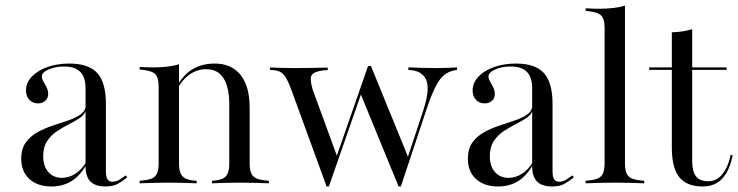

<svg xmlns="http://www.w3.org/2000/svg" viewBox="-20 -653 2630 684"><path d="M284.7 -206.5V-338.7Q284.7 -378.2 265.7 -397.2Q246.8 -416.1 208.9 -416.1Q177.4 -416.1 153.2 -405.6Q129 -395.2 129 -380.6Q129 -372.6 134.7 -362.9Q140.3 -353.2 146 -341.9Q151.6 -330.6 151.6 -317.7Q151.6 -303.2 141.5 -294Q131.5 -284.7 115.3 -284.7Q96.8 -284.7 84.7 -297.2Q72.6 -309.7 72.6 -330.6Q72.6 -358.1 93.1 -379.8Q113.7 -401.6 148.8 -414.1Q183.9 -426.6 226.6 -426.6Q296 -426.6 326.6 -392.7Q357.3 -358.9 357.3 -283.1V-206.5ZM163.7 11.3Q113.7 11.3 84.7 -15.3Q55.6 -41.9 55.6 -87.1Q55.6 -123.4 72.2 -146Q88.7 -168.5 114.9 -182.7Q141.1 -196.8 170.6 -206.5Q200 -216.1 225.8 -225Q251.6 -233.9 268.5 -246.4Q285.5 -258.9 285.5 -279L286.3 -261.3Q282.3 -245.2 265.3 -233.5Q248.4 -221.8 226.6 -210.9Q204.8 -200 183.5 -185.9Q162.1 -171.8 148 -150.4Q133.9 -129 133.9 -96.8Q133.9 -61.3 152 -40.3Q170.2 -19.4 200.8 -19.4Q225.8 -19.4 248.8 -34.3Q271.8 -49.2 287.9 -76.6V-66.9Q264.5 -25.8 233.9 -7.3Q203.2 11.3 163.7 11.3ZM357.3 -43.5Q357.3 -23.4 362.9 -14.5Q368.5 -5.6 380.6 -5.6Q394.4 -5.6 406.9 -13.7Q419.4 -21.8 428.2 -28.2L433.1 -21Q415.3 -6.5 398.8 2.4Q382.3 11.3 355.6 11.3Q319.4 11.3 302 -6.5Q284.7 -24.2 284.7 -61.3V-206.5H357.3Z M581.5 -2.4Q553.2 -2.4 528.6 -1.6Q504 -0.8 477.4 0V-8.9L491.1 -10.5Q521 -12.9 533.1 -25.8Q545.2 -38.7 545.2 -69.4V-206.5H617.7V-69.4Q617.7 -38.7 629.8 -25.4Q641.9 -12.1 671 -9.7L680.6 -8.9V0Q654.8 -0.8 631.5 -1.6Q608.1 -2.4 581.5 -2.4ZM545.2 -206.5V-345.2Q545.2 -375.8 533.5 -388.3Q521.8 -400.8 489.5 -404L477.4 -405.6V-414.5Q494.4 -413.7 505.2 -413.3Q516.1 -412.9 526.6 -412.9Q553.2 -412.9 576.6 -415.7Q600 -418.5 617.7 -424.2V-414.5V-206.5ZM796.8 -206.5V-279.8Q796.8 -342.7 776.2 -374.6Q755.6 -406.5 714.5 -406.5Q677.4 -406.5 647.6 -381.5Q617.7 -356.5 598.4 -308.1L596 -312.9Q616.9 -370.2 654 -398.4Q691.1 -426.6 745.2 -426.6Q804.8 -426.6 837.1 -385.9Q869.4 -345.2 869.4 -269.4V-206.5ZM833.1 -2.4Q807.3 -2.4 783.9 -1.6Q760.5 -0.8 735.5 0V-8.9L744.4 -9.7Q773.4 -12.1 785.1 -25.4Q796.8 -38.7 796.8 -69.4V-206.5H869.4V-69.4Q869.4 -38.7 881.5 -25.8Q893.5 -12.9 923.4 -10.5L937.9 -8.9V0Q910.5 -0.8 885.9 -1.6Q861.3 -2.4 833.1 -2.4Z M1143.5 11.3 1015.3 -340.3Q1006.5 -362.9 998.8 -375.8Q991.1 -388.7 981 -395.2Q971 -401.6 954 -403.2L941.9 -404V-412.9Q956.5 -412.1 978.2 -411.3Q1000 -410.5 1025.8 -410.5H1026.6H1030.6Q1055.6 -410.5 1077.4 -410.9Q1099.2 -411.3 1117.3 -411.7Q1135.5 -412.1 1147.6 -412.1V-403.2L1133.1 -402.4Q1098.4 -398.4 1090.3 -385.1Q1082.3 -371.8 1094.4 -332.3L1181.5 -94.4L1176.6 -88.7L1291.1 -417.7L1299.2 -412.1L1151.6 11.3ZM1400 11.3 1263.7 -321 1291.1 -417.7H1301.6L1435.5 -89.5L1422.6 -62.1L1487.1 -257.3Q1512.1 -333.1 1499.2 -366.1Q1486.3 -399.2 1443.5 -403.2L1434.7 -404V-412.9Q1457.3 -412.1 1484.7 -411.3Q1512.1 -410.5 1532.3 -410.5Q1558.1 -410.5 1576.6 -411.3Q1595.2 -412.1 1608.1 -412.9V-404L1599.2 -402.4Q1578.2 -398.4 1562.5 -385.9Q1546.8 -373.4 1532.3 -345.6Q1517.7 -317.7 1500 -265.3L1408.1 11.3Z M1875.8 -206.5V-338.7Q1875.8 -378.2 1856.9 -397.2Q1837.9 -416.1 1800 -416.1Q1768.5 -416.1 1744.4 -405.6Q1720.2 -395.2 1720.2 -380.6Q1720.2 -372.6 1725.8 -362.9Q1731.5 -353.2 1737.1 -341.9Q1742.7 -330.6 1742.7 -317.7Q1742.7 -303.2 1732.7 -294Q1722.6 -284.7 1706.5 -284.7Q1687.9 -284.7 1675.8 -297.2Q1663.7 -309.7 1663.7 -330.6Q1663.7 -358.1 1684.3 -379.8Q1704.8 -401.6 1739.9 -414.1Q1775 -426.6 1817.7 -426.6Q1887.1 -426.6 1917.7 -392.7Q1948.4 -358.9 1948.4 -283.1V-206.5ZM1754.8 11.3Q1704.8 11.3 1675.8 -15.3Q1646.8 -41.9 1646.8 -87.1Q1646.8 -123.4 1663.3 -146Q1679.8 -168.5 1706 -182.7Q1732.3 -196.8 1761.7 -206.5Q1791.1 -216.1 1816.9 -225Q1842.7 -233.9 1859.7 -246.4Q1876.6 -258.9 1876.6 -279L1877.4 -261.3Q1873.4 -245.2 1856.5 -233.5Q1839.5 -221.8 1817.7 -210.9Q1796 -200 1774.6 -185.9Q1753.2 -171.8 1739.1 -150.4Q1725 -129 1725 -96.8Q1725 -61.3 1743.1 -40.3Q1761.3 -19.4 1791.9 -19.4Q1816.9 -19.4 1839.9 -34.3Q1862.9 -49.2 1879 -76.6V-66.9Q1855.6 -25.8 1825 -7.3Q1794.4 11.3 1754.8 11.3ZM1948.4 -43.5Q1948.4 -23.4 1954 -14.5Q1959.7 -5.6 1971.8 -5.6Q1985.5 -5.6 1998 -13.7Q2010.5 -21.8 2019.4 -28.2L2024.2 -21Q2006.5 -6.5 1989.9 2.4Q1973.4 11.3 1946.8 11.3Q1910.5 11.3 1893.1 -6.5Q1875.8 -24.2 1875.8 -61.3V-206.5H1948.4Z M2170.2 -2.4Q2141.9 -2.4 2117.3 -1.6Q2092.7 -0.8 2066.1 0V-8.9L2079.8 -10.5Q2109.7 -12.9 2121.8 -25.8Q2133.9 -38.7 2133.9 -69.4V-206.5H2206.5V-69.4Q2206.5 -38.7 2218.5 -25.8Q2230.6 -12.9 2261.3 -10.5L2275 -8.9V0Q2248.4 -0.8 2223.4 -1.6Q2198.4 -2.4 2170.2 -2.4ZM2133.9 -206.5V-554Q2133.9 -584.7 2122.2 -597.2Q2110.5 -609.7 2078.2 -612.9L2066.1 -614.5V-623.4Q2083.1 -622.6 2094 -622.2Q2104.8 -621.8 2115.3 -621.8Q2141.9 -621.8 2165.3 -624.6Q2188.7 -627.4 2206.5 -633.1V-623.4V-206.5Z M2483.1 11.3Q2426.6 11.3 2400 -21.8Q2373.4 -54.8 2373.4 -127.4V-206.5H2446V-78.2Q2446 -41.9 2459.7 -24.6Q2473.4 -7.3 2503.2 -7.3Q2533.1 -7.3 2553.6 -32.7Q2574.2 -58.1 2583.1 -101.6L2590.3 -100Q2579 -44.4 2552.8 -16.5Q2526.6 11.3 2483.1 11.3ZM2373.4 -206.5V-537.9Q2395.2 -538.7 2413.3 -541.5Q2431.5 -544.4 2446 -549.2V-206.5ZM2292.7 -404V-412.9H2568.5V-404Z"/></svg>

Font: Playfair 144pt SemiCondensed Light
Style: Regular
Weight: 300
Width: 4
Designer: Claus Eggers Sørensen
Foundry: Claus Eggers Sørensen
Version: Version 2.203